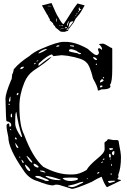

<svg xmlns="http://www.w3.org/2000/svg" viewBox="-20 -1168 825 1250"><path d="M393.6 -895.5H405.3Q472.7 -895.5 551.8 -849.6Q594.7 -809.6 605.5 -809.6H612.3Q624 -815.4 624 -825.2V-827.1L617.2 -847.7Q617.2 -851.6 626 -854.5Q634.8 -851.6 642.6 -843.8H644.5V-847.7Q644.5 -863.3 624 -879.9Q630.9 -883.8 651.4 -883.8Q659.2 -883.8 702.1 -857.4Q710.9 -857.4 710.9 -847.7V-720.7Q710.9 -632.8 697.3 -618.2L695.3 -613.3L699.2 -608.4V-606.4Q699.2 -585.9 639.6 -585.9Q627.9 -579.1 622.1 -579.1H617.2Q617.2 -601.6 585.9 -656.2Q564.5 -744.1 542 -761.7Q520.5 -788.1 420.9 -804.7L380.9 -808.6L328.1 -802.7L318.4 -813.5Q293.9 -811.5 232.4 -754.9L229.5 -743.2V-741.2H234.4Q293.9 -790 314.5 -797.9V-795.9Q285.2 -765.6 195.3 -706.1Q158.2 -678.7 138.7 -630.9Q106.4 -551.8 106.4 -478.5Q106.4 -348.6 136.7 -292Q191.4 -143.6 261.7 -82Q354.5 -32.2 434.6 -32.2H455.1Q495.1 -32.2 543.9 -61.5Q557.6 -88.9 615.2 -136.7Q661.1 -172.9 661.1 -196.3V-201.2L660.2 -237.3Q660.2 -243.2 676.8 -252.9Q676.8 -257.8 683.6 -261.7H687.5L719.7 -255.9H743.2Q753.9 -255.9 753.9 -237.3Q767.6 -171.9 767.6 -143.6Q767.6 -75.2 750 -30.3V-25.4L752 -15.6L745.1 -4.9V-2.9Q745.1 0 767.6 3.9V6.8L678.7 49.8H674.8Q656.2 25.4 642.6 -15.6L640.6 -16.6H639.6Q616.2 -7.8 578.1 15.6Q472.7 61.5 448.2 61.5L366.2 36.1L350.6 34.2H341.8L325.2 39.1Q293 39.1 223.6 10.7Q167 -3.9 129.9 -63.5Q34.2 -202.1 34.2 -275.4Q22.5 -325.2 22.5 -350.6Q24.4 -364.3 39.1 -364.3L41 -351.6V-343.8H47.9L52.7 -348.6V-353.5Q52.7 -374 22.5 -378.9Q18.6 -378.9 15.6 -526.4Q15.6 -558.6 52.7 -647.5Q56.6 -647.5 59.6 -685.5Q64.5 -687.5 70.3 -717.8Q108.4 -762.7 170.9 -802.7Q199.2 -829.1 250 -850.6Q352.5 -895.5 393.6 -895.5ZM346.7 -866.2V-863.3H350.6Q367.2 -865.2 367.2 -870.1L364.3 -873H362.3Q349.6 -873 346.7 -866.2ZM437.5 -873 435.5 -871.1V-868.2L456.1 -864.3H460L462.9 -868.2Q462.9 -873 437.5 -873ZM230.5 -823.2V-820.3H232.4Q257.8 -828.1 284.2 -845.7V-847.7L282.2 -849.6H280.3Q248 -841.8 230.5 -823.2ZM428.7 -835.9Q428.7 -831.1 487.3 -820.3L494.1 -815.4H502.9L507.8 -820.3V-822.3Q495.1 -822.3 478.5 -836.9Q454.1 -847.7 441.4 -847.7Q428.7 -847.7 428.7 -835.9ZM585.9 -795.9V-793Q595.7 -777.3 606.4 -777.3H608.4L612.3 -781.2V-782.2Q600.6 -795.9 589.8 -795.9ZM216.8 -767.6H220.7Q228.5 -770.5 229.5 -774.4V-775.4H227.5Q220.7 -773.4 216.8 -767.6ZM202.1 -750H207L211.9 -754.9V-758.8Q202.1 -758.8 202.1 -750ZM603.5 -750V-747.1L608.4 -745.1L612.3 -750L608.4 -753.9H606.4ZM111.3 -717.8Q127 -717.8 134.8 -729.5V-733.4H129.9Q114.3 -733.4 111.3 -717.8ZM649.4 -663.1V-659.2L654.3 -658.2L658.2 -661.1L656.2 -666H653.3ZM630.9 -633.8V-630.9Q654.3 -637.7 654.3 -644.5Q653.3 -648.4 646.5 -652.3H642.6Q630.9 -643.6 630.9 -633.8ZM630.9 -606.4V-599.6H635.7Q644.5 -599.6 647.5 -606.4V-608.4L644.5 -611.3H635.7ZM88.9 -551.8V-548.8H93.8L99.6 -553.7V-563.5H95.7Q88.9 -560.5 88.9 -551.8ZM44.9 -538.1 39.1 -517.6V-505.9H43Q47.9 -506.8 47.9 -519.5V-538.1ZM36.1 -492.2V-485.4H41L44.9 -488.3L41 -492.2ZM79.1 -382.8V-358.4Q82 -327.1 116.2 -278.3L118.2 -276.4H123V-282.2Q97.7 -360.4 86.9 -437.5H85.9Q79.1 -437.5 79.1 -382.8ZM51.8 -428.7 49.8 -419.9V-408.2L54.7 -403.3L58.6 -406.2V-415Q58.6 -427.7 52.7 -428.7ZM45.9 -328.1V-324.2L51.8 -319.3H52.7V-324.2L49.8 -328.1ZM77.1 -271.5Q77.1 -262.7 84 -259.8H85.9L88.9 -262.7V-266.6L82 -273.4ZM79.1 -237.3V-234.4Q85.9 -205.1 93.8 -205.1H95.7Q99.6 -205.1 99.6 -210L80.1 -237.3ZM690.4 -200.2V-198.2L697.3 -191.4H699.2Q715.8 -193.4 715.8 -198.2V-200.2L712.9 -203.1H694.3ZM709 -170.9V-166Q712.9 -157.2 719.7 -157.2Q724.6 -163.1 724.6 -172.9V-180.7Q724.6 -184.6 719.7 -184.6Q709 -180.7 709 -170.9ZM690.4 -164.1V-146.5L695.3 -141.6H697.3L701.2 -145.5V-155.3Q701.2 -164.1 694.3 -167ZM152.3 -153.3V-152.3Q174.8 -109.4 189.5 -109.4V-116.2Q162.1 -152.3 152.3 -153.3ZM104.5 -145.5 107.4 -141.6H109.4L113.3 -145.5L109.4 -148.4H107.4ZM649.4 -131.8V-127.9H656.2L660.2 -131.8V-134.8H653.3ZM695.3 -134.8V-129.9H699.2L702.1 -132.8V-134.8ZM120.1 -127.9V-126Q120.1 -121.1 127.9 -107.4H133.8V-109.4Q133.8 -119.1 121.1 -127.9ZM639.6 -109.4V-107.4H642.6L649.4 -111.3V-116.2H647.5Q639.6 -112.3 639.6 -109.4ZM198.2 -100.6Q198.2 -84 223.6 -77.1H227.5L232.4 -82Q220.7 -96.7 203.1 -102.5ZM704.1 -100.6V-90.8L708 -86.9H709V-97.7L706.1 -100.6ZM141.6 -95.7Q150.4 -64.5 168.9 -54.7H175.8V-63.5Q165 -82 145.5 -95.7ZM239.3 -57.6V-56.6Q239.3 -50.8 275.4 -43.9V-45.9Q268.6 -57.6 246.1 -57.6ZM612.3 -39.1V-37.1H613.3Q623 -37.1 627 -45.9V-47.9H626Q616.2 -47.9 612.3 -39.1ZM699.2 -36.1 702.1 -30.3 708 -32.2V-36.1L704.1 -39.1H702.1ZM210 -18.6V-16.6Q210.9 -12.7 268.6 4.9Q268.6 10.7 292 10.7L297.9 8.8V6.8Q295.9 1 248 -16.6Q244.1 -21.5 225.6 -22.5H213.9ZM278.3 -22.5 277.3 -20.5V-18.6Q311.5 4.9 364.3 4.9H373L376 2Q304.7 -22.5 278.3 -22.5ZM387.7 -6.8Q404.3 10.7 442.4 10.7Q487.3 6.8 487.3 -2.9V-4.9Q487.3 -11.7 453.1 -11.7H432.6Q387.7 -11.7 387.7 -6.8ZM543.9 -2.9V-2H548.8L551.8 -4.9L550.8 -6.8H546.9ZM683.6 10.7V15.6L690.4 22.5H697.3Q729.5 15.6 729.5 10.7V8.8H704.1ZM423.8 41V45.9L444.3 49.8H453.1Q465.8 49.8 521.5 20.5V15.6H519.5Q506.8 15.6 462.9 32.2ZM315.4 -1148.4Q347.7 -1072.3 359.4 -1056.6Q386.7 -1006.8 394.5 -1011.7Q399.4 -1017.6 411.1 -1035.6Q422.9 -1053.7 442.9 -1085.9Q462.9 -1118.2 484.4 -1145.5L531.2 -1132.8L507.8 -1091.8Q503.9 -1083 472.7 -1046.9L459 -1020.5Q425.8 -975.6 424.8 -975.6Q423.8 -975.6 423.8 -972.7V-970.7H424.8Q424.8 -965.8 412.1 -964.8L402.3 -960.9Q382.8 -959 372.1 -963.9Q359.4 -975.6 342.8 -987.3Q336.9 -1002 332 -1002Q329.1 -1003.9 324.2 -1017.6Q310.5 -1030.3 302.7 -1037.1Q302.7 -1039.1 305.7 -1041L296.9 -1054.7Q290 -1072.3 286.1 -1074.2L252.9 -1132.8ZM425.8 -988.3H427.7Q429.7 -988.3 456.1 -1025.4L457 -1029.3H456.1Q438.5 -1030.3 431.6 -1014.6Q425.8 -993.2 425.8 -988.3ZM495.1 -1098.6V-1096.7H496.1Q499 -1097.7 502.9 -1103.5Q503.9 -1104.5 508.8 -1104.5L509.8 -1105.5L499 -1111.3L497.1 -1112.3V-1113.3L500 -1114.3Q500 -1117.2 496.1 -1119.1Q489.3 -1119.1 495.1 -1098.6ZM428.7 -1032.2Q411.1 -1009.8 418 -999H418.9Q425.8 -1020.5 428.7 -1028.3Q431.6 -1030.3 431.6 -1031.2V-1032.2ZM347.7 -1047.9V-1046.9Q343.8 -1025.4 348.6 -1025.4Q353.5 -1047.9 348.6 -1047.9ZM423.8 -987.3 412.1 -972.7V-971.7Q421.9 -971.7 424.8 -983.4Q425.8 -983.4 425.8 -987.3ZM402.3 -988.3Q404.3 -983.4 410.2 -983.4Q416 -988.3 416 -991.2V-992.2H415Q413.1 -991.2 402.3 -989.3ZM374 -983.4Q379.9 -978.5 399.4 -979.5V-980.5Q381.8 -983.4 376 -983.4ZM290 -1127.9Q290 -1127 297.9 -1127H315.4V-1127.9Q306.6 -1129.9 300.8 -1129.9H294.9Q290 -1129.9 290 -1127.9ZM378.9 -1004.9Q378.9 -1002 385.7 -997.1H386.7L391.6 -1001Q385.7 -1001 379.9 -1004.9ZM486.3 -1088.9V-1087.9H488.3Q491.2 -1087.9 493.2 -1095.7V-1096.7L492.2 -1097.7Q489.3 -1097.7 486.3 -1088.9ZM476.6 -1076.2V-1074.2H478.5Q483.4 -1077.1 483.4 -1080.1V-1082H482.4Q476.6 -1080.1 476.6 -1076.2ZM365.2 -1004.9V-1003.9Q365.2 -1001 374 -998L375 -999Q373 -1002 366.2 -1004.9ZM469.7 -1062.5Q474.6 -1065.4 476.6 -1069.3V-1070.3Q470.7 -1070.3 469.7 -1062.5ZM370.1 -978.5 372.1 -975.6H374V-977.5L371.1 -978.5ZM302.7 -1074.2Q302.7 -1070.3 305.7 -1070.3Q304.7 -1074.2 302.7 -1074.2ZM293.9 -1108.4 293 -1107.4Q300.8 -1104.5 294.9 -1108.4ZM464.8 -1056.6H468.8V-1058.6H467.8Z"/></svg>

Font: Love Ya Like A Sister
Style: Regular
Weight: 400
Designer: Kimberly Geswein
Foundry: Kimberly Geswein
Version: Version 1.002 2007